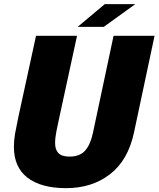

<svg xmlns="http://www.w3.org/2000/svg" viewBox="-20 -914 782 946"><path d="M640.5 -262.5Q611.5 -125 522.5 -56Q433.5 13 306 13Q182.5 13 115.5 -38.5Q48.5 -90 48.5 -190.5Q48.5 -223 54.2 -255.5Q60 -288 71 -340L157.5 -737.5H359.5L266.5 -308.5Q261 -283.5 257.8 -266.2Q254.5 -249 253 -235.8Q251.5 -222.5 251.5 -208.5Q251.5 -176.5 268 -159.5Q284.5 -142.5 322.5 -142.5Q373.5 -142.5 399.5 -172Q425.5 -201.5 437.5 -257.5L539.5 -737.5H741.5ZM362.5 -781.5 496 -893.5H646.5L491 -781.5Z"/></svg>

Font: Epilogue Black
Style: Italic
Weight: 900
Italic angle: -12°
Designer: Tyler Finck
Foundry: Etcetera Type Co
Version: Version 2.111